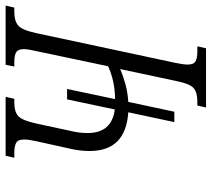

<svg xmlns="http://www.w3.org/2000/svg" viewBox="-55 -699 754 684"><g transform="rotate(-90 322.0 -357.0)"><path d="M229 -113 264 -277Q126 -286 126 -415Q126 -442 132 -474L161 -605Q167 -632 167 -648Q167 -670 155 -676.5Q143 -683 120 -683H102L109 -714H319L312 -683H298Q266 -683 250.5 -669Q235 -655 224 -605L198 -484Q194 -468 192 -452.5Q190 -437 190 -422Q190 -336 274 -325L310 -495H347L311 -324Q377 -325 428 -349L482 -605Q485 -618 487 -629.5Q489 -641 489 -649Q489 -670 477.5 -676.5Q466 -683 443 -683H427L433 -714H644L637 -683H621Q590 -683 573.5 -669.5Q557 -656 546 -605L440 -109Q437 -94 435.5 -83.5Q434 -73 434 -65Q434 -44 445.5 -37.5Q457 -31 479 -31H499L492 0H281L288 -31H303Q335 -31 350.5 -44.5Q366 -58 376 -109L418 -306Q393 -295 363.5 -287Q334 -279 301 -277L266 -113Z"/></g></svg>

Font: Noto Serif ExtraCondensed Light
Style: Italic
Weight: 300
Width: 2
Italic angle: -12°
Designer: Monotype Design Team
Foundry: Monotype Imaging Inc.
Version: Version 2.014; ttfautohint (v1.8.4.7-5d5b)